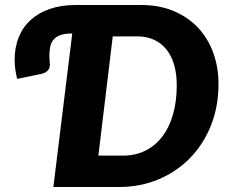

<svg xmlns="http://www.w3.org/2000/svg" viewBox="-20 -748 914 768"><path d="M471.5 -125.5Q521.5 -125.5 561.2 -145.2Q601 -165 629 -201.5Q657 -238 672 -290.2Q687 -342.5 687 -407Q687 -451.5 676.8 -487.8Q666.5 -524 646.2 -549.5Q626 -575 596.5 -588.8Q567 -602.5 529 -602.5H431L373.5 -125.5ZM545 -728Q617 -728 674.2 -704Q731.5 -680 771.5 -637.8Q811.5 -595.5 832.8 -537.5Q854 -479.5 854 -411.5Q854 -322.5 824.2 -247.2Q794.5 -172 741.2 -117Q688 -62 615 -31Q542 0 455.5 0H193.5L269 -614H268Q239 -614 221.2 -607.5Q203.5 -601 193.8 -589Q184 -577 180.8 -560.2Q177.5 -543.5 177.5 -523Q177.5 -515 178.2 -507.8Q179 -500.5 179 -497.5Q180 -490.5 179.2 -483.8Q178.5 -477 175 -471Q171.5 -465 164.5 -460.2Q157.5 -455.5 146 -452.5L48.5 -432.5Q44 -451 41.2 -470.5Q38.5 -490 38.5 -508Q38.5 -558.5 55 -599.2Q71.5 -640 103 -668.5Q134.5 -697 179.8 -712.5Q225 -728 282.5 -728Z"/></svg>

Font: Lato ExtraBold
Style: Italic
Weight: 800
Italic angle: -7°
Designer: Lukasz Dziedzic with Adam Twardoch and Botio Nikoltchev
Foundry: tyPoland Lukasz Dziedzic
Version: Version 2.015; 2015-08-06; http://www.latofonts.com/